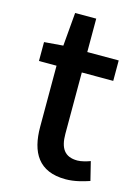

<svg xmlns="http://www.w3.org/2000/svg" viewBox="-111 -767 617 844"><g transform="rotate(15 198.0 -344.5)"><path d="M272 14C312 14 350 3 380 -7L359 -92C343 -86 319 -79 301 -79C243 -79 220 -113 220 -179V-458H363V-551H220V-703H124L111 -551L25 -544V-458H105V-180C105 -64 149 14 272 14Z"/></g></svg>

Font: Noto Sans CJK TC Medium
Style: Regular
Weight: 500
Designer: Ryoko NISHIZUKA 西塚涼子 (kana, bopomofo & ideographs); Paul D. Hunt (Latin, Greek & Cyrillic); Sandoll Communications 산돌커뮤니
Foundry: Adobe
Version: Version 2.004;hotconv 1.0.118;makeotfexe 2.5.65603